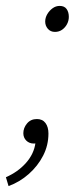

<svg xmlns="http://www.w3.org/2000/svg" viewBox="-53 -479 286 650"><path d="M133 -371Q118 -371 109 -381.5Q100 -392 100 -406Q100 -419 107 -431Q114 -443 125 -451Q136 -459 149 -459Q165 -459 172.5 -448.5Q180 -438 180 -422Q180 -409 174 -397.5Q168 -386 157.5 -378.5Q147 -371 133 -371ZM-24 151 -33 121Q8 103 35 72.5Q62 42 67 5V-56L92 -6Q87 1 78 4Q69 7 62 7Q46 7 36 -3Q26 -13 26 -28Q26 -46 38.5 -61Q51 -76 72 -76Q91 -76 101 -62.5Q111 -49 111 -27Q111 13 93 48Q75 83 44.5 110Q14 137 -24 151Z"/></svg>

Font: Source Sans 3 ExtraLight Light
Style: Italic
Weight: 300
Italic angle: -11°
Version: Version 3.052;hotconv 1.1.0;makeotfexe 2.6.0